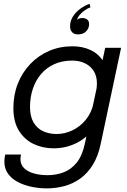

<svg xmlns="http://www.w3.org/2000/svg" viewBox="-20 -788 684 1033"><path d="M231.5 225.5Q192 225.5 151.8 217.5Q111.5 209.5 77.8 192.2Q44 175 23.8 147.5Q3.5 120 3.5 81Q3.5 71 4.8 62.5Q6 54 8 43.5H93Q91.5 51.5 90.8 56.8Q90 62 90 67.5Q90 98 110.2 117.2Q130.5 136.5 163.8 145.5Q197 154.5 236 154.5Q281 154.5 321.5 139.5Q362 124.5 392.2 87.5Q422.5 50.5 436.5 -15L546 -531H631.5L522 -15Q508 52.5 479.5 98.5Q451 144.5 412 172.5Q373 200.5 327 213Q281 225.5 231.5 225.5ZM268.5 10Q210.5 10 161.2 -13.2Q112 -36.5 82 -84.5Q52 -132.5 52 -207Q52 -277.5 75.8 -337.8Q99.5 -398 142.5 -443.2Q185.5 -488.5 243.5 -513.8Q301.5 -539 370 -539Q423.5 -539 466.2 -519.2Q509 -499.5 534 -460.5Q559 -421.5 559 -362.5Q559 -348 556.5 -327.2Q554 -306.5 550.5 -292.5H496Q498.5 -301 500 -315.2Q501.5 -329.5 501.5 -338.5Q501.5 -379 483.8 -406.5Q466 -434 436 -448Q406 -462 368.5 -462Q314.5 -462 272.5 -443Q230.5 -424 201.2 -390Q172 -356 156.8 -310.5Q141.5 -265 141.5 -212.5Q141.5 -161.5 160.5 -129.2Q179.5 -97 211.8 -82Q244 -67 284.5 -67Q328 -67 369.2 -86.5Q410.5 -106 441.5 -143.5Q472.5 -181 483.5 -234L542 -230.5Q525 -149.5 484 -96Q443 -42.5 387 -16.2Q331 10 268.5 10ZM423 -691Q440.5 -691 450 -682.2Q459.5 -673.5 459.5 -659Q459.5 -635.5 443.2 -619.2Q427 -603 400 -603Q378.5 -603 367.8 -615Q357 -627 357 -647Q357 -674.5 372 -698.5Q387 -722.5 411 -740.2Q435 -758 462 -767.5L466.5 -748.5Q452 -743.5 436.5 -732.8Q421 -722 409.5 -708.8Q398 -695.5 394.5 -681Q397 -684.5 405 -687.8Q413 -691 423 -691Z"/></svg>

Font: Epilogue
Style: Italic
Weight: 400
Italic angle: -12°
Designer: Tyler Finck
Foundry: Etcetera Type Co
Version: Version 2.112